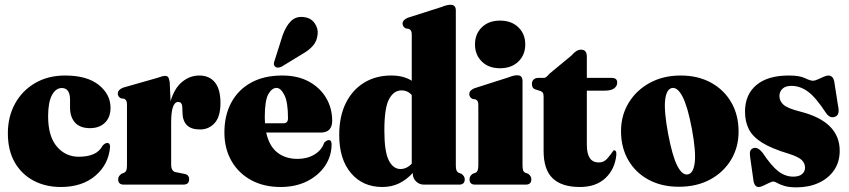

<svg xmlns="http://www.w3.org/2000/svg" viewBox="-20 -775 3562 806"><path d="M444 -322.5Q444 -282.5 420.5 -259.8Q397 -237 357.5 -237Q316.5 -237 295.2 -260.2Q274 -283.5 274 -324V-356Q274 -405.5 239.5 -405.5Q214 -405.5 198 -375.5Q182 -345.5 182 -287Q182 -203 218.5 -160Q255 -117 310.5 -117Q347 -117 372.2 -127.8Q397.5 -138.5 411 -164Q418 -171 422.5 -173Q427 -175 431 -175Q442.5 -174.5 442 -157Q435.5 -84 380 -37Q324.5 10 235 10Q171.5 10 121.2 -16.5Q71 -43 42 -93.2Q13 -143.5 13 -215.5Q13 -285 43 -339.8Q73 -394.5 127.2 -426.2Q181.5 -458 253.5 -458Q345 -458 394.5 -418.5Q444 -379 444 -322.5Z M692.5 -429 696 -350Q712 -404.5 744.5 -431.2Q777 -458 816.5 -458Q859 -458 882.2 -429.2Q905.5 -400.5 905.5 -343Q905.5 -285.5 881.2 -258.5Q857 -231.5 819.5 -231.5Q782 -231.5 764.2 -250Q746.5 -268.5 746 -302.5L745.5 -322.5Q745 -347 728 -347Q698.5 -347 698.5 -261V-85Q698.5 -56 717 -52.5L754.5 -45Q774 -41.5 774 -22.5Q774 0 749.5 0H499.5Q476 0 476 -22.5Q476 -35.5 490 -45.5L501.5 -50Q507.5 -53 510.2 -59.5Q513 -66 513 -81V-335Q513 -347 510.2 -352.2Q507.5 -357.5 501 -360.5L488 -362Q474.5 -369 474.5 -382Q474.5 -398 496.5 -407L638.5 -447.5Q663.5 -456.5 674 -456.5Q682 -456.5 686.2 -450.5Q690.5 -444.5 692.5 -429Z M1374.5 -268Q1374.5 -218.5 1326 -218.5H1097.5Q1110 -161.5 1144.2 -134.8Q1178.5 -108 1229 -108Q1269 -108 1299.5 -126Q1330 -144 1341 -176Q1352 -187 1360 -187Q1372 -187 1372 -169.5Q1372 -120 1344.8 -79.2Q1317.5 -38.5 1269.2 -14.2Q1221 10 1157.5 10Q1087.5 10 1034.5 -18.8Q981.5 -47.5 951.8 -99.2Q922 -151 922 -219Q922 -290.5 950.8 -344.2Q979.5 -398 1033.8 -428Q1088 -458 1165 -458Q1230 -458 1276.8 -432.5Q1323.5 -407 1349 -364Q1374.5 -321 1374.5 -268ZM1091.5 -282.5Q1091.5 -269.5 1092.5 -257.5H1170Q1189 -257.5 1189 -278.5Q1189 -346.5 1173.8 -376.2Q1158.5 -406 1141 -406Q1121 -406 1106.2 -379.2Q1091.5 -352.5 1091.5 -282.5ZM1166 -625.5Q1179.5 -664 1200.5 -685.5Q1221.5 -707 1253.5 -703.5Q1285 -700.5 1300.5 -678.2Q1316 -656 1313.5 -632Q1311 -603 1294.2 -583.5Q1277.5 -564 1248 -547.5L1161 -494.5Q1153.5 -491 1146 -491.2Q1138.5 -491.5 1134 -496.5Q1128.5 -502.5 1129.8 -509.5Q1131 -516.5 1134 -524.5Z M1404 -208.5Q1404 -286 1431.5 -341.8Q1459 -397.5 1508.2 -427.8Q1557.5 -458 1622 -458Q1674.5 -458 1708.5 -436V-629.5Q1708.5 -641 1705.5 -646Q1702.5 -651 1696 -654L1684 -655.5Q1670 -662.5 1670 -676Q1670 -691.5 1692 -700.5L1831.5 -745Q1847 -751 1855.5 -753Q1864 -755 1871.5 -755Q1893.5 -755 1893.5 -731V-82.5Q1893.5 -66.5 1896.2 -59.8Q1899 -53 1905 -50L1917 -45.5Q1931 -35.5 1931 -22.5Q1931 0 1907.5 0H1759.5Q1740.5 0 1726.8 -13.2Q1713 -26.5 1713 -44.5V-49Q1686.5 -20.5 1655.2 -5.2Q1624 10 1585 10Q1503 10 1453.5 -48.2Q1404 -106.5 1404 -208.5ZM1593.5 -227.5Q1593.5 -138.5 1612 -102Q1630.5 -65.5 1661 -65.5Q1687.5 -65.5 1708.5 -88V-376Q1691.5 -395.5 1665.5 -395.5Q1633 -395.5 1613.2 -358.8Q1593.5 -322 1593.5 -227.5Z M2079 -488.5Q2031.5 -488.5 2002.8 -516.5Q1974 -544.5 1974 -588.5Q1974 -632.5 2002.8 -660.5Q2031.5 -688.5 2079 -688.5Q2127 -688.5 2156 -660.5Q2185 -632.5 2185 -588.5Q2185 -544.5 2156 -516.5Q2127 -488.5 2079 -488.5ZM2173.5 -435V-82.5Q2173.5 -66.5 2176 -59.8Q2178.5 -53 2185 -50L2197 -45.5Q2210.5 -36.5 2210.5 -22.5Q2210.5 0 2187.5 0H1974Q1951 0 1951 -22.5Q1951 -36.5 1964.5 -45.5L1976.5 -50Q1982.5 -53 1985.2 -59.8Q1988 -66.5 1988 -82.5V-333.5Q1988 -345 1985.2 -350Q1982.5 -355 1976 -358L1964 -359.5Q1950 -366.5 1950 -380Q1950 -395.5 1971.5 -404.5L2111 -449Q2127 -455 2135.2 -457Q2143.5 -459 2151.5 -459Q2173.5 -459 2173.5 -435Z M2250 -392.5 2226.5 -400Q2218 -403.5 2215.5 -409.5Q2213 -415.5 2213 -424Q2213 -434.5 2220.2 -441.2Q2227.5 -448 2239 -448H2263.5Q2268 -448 2272.8 -451.5Q2277.5 -455 2286.5 -465.5L2379 -542Q2399.5 -566.5 2419 -566.5Q2443.5 -566.5 2443.5 -537.5V-448H2548Q2571 -448 2571 -428.5Q2571 -414 2558.5 -404.2Q2546 -394.5 2518.5 -394.5H2443.5V-166.5Q2443.5 -93 2493.5 -93Q2515 -93 2529.2 -109.2Q2543.5 -125.5 2555.5 -143.5Q2560 -145.5 2564 -141.5Q2568 -137.5 2567.5 -126.5Q2562 -65.5 2522 -27.8Q2482 10 2414.5 10Q2338 10 2300 -26.5Q2262 -63 2262 -141.5V-367.5Q2262 -378 2260 -383.2Q2258 -388.5 2250 -392.5Z M2837.5 -458Q2910 -458 2964.8 -428Q3019.5 -398 3050 -345Q3080.5 -292 3080.5 -222.5Q3080.5 -156.5 3048.8 -104Q3017 -51.5 2960.8 -21.2Q2904.5 9 2830 9Q2757.5 9 2702.8 -20.5Q2648 -50 2617.5 -102.8Q2587 -155.5 2587 -224.5Q2587 -290.5 2619 -343.2Q2651 -396 2707.5 -427Q2764 -458 2837.5 -458ZM2868 -43Q2891 -47.5 2896.5 -93Q2902 -138.5 2884.5 -234Q2866.5 -329 2845.2 -369.5Q2824 -410 2800.5 -405.5Q2777.5 -400.5 2772.2 -355.2Q2767 -310 2784.5 -214.5Q2802.5 -119 2823.5 -78.5Q2844.5 -38 2868 -43Z M3310 -33.5Q3334.5 -33.5 3347 -44.2Q3359.5 -55 3359.5 -71.5Q3359.5 -89 3346 -102.8Q3332.5 -116.5 3291.5 -129.5Q3219.5 -151 3179.5 -176Q3139.5 -201 3123.5 -232.8Q3107.5 -264.5 3107.5 -307Q3107.5 -377.5 3155 -417.8Q3202.5 -458 3291.5 -458Q3336.5 -458 3359.2 -447Q3382 -436 3393 -436Q3400.5 -436 3412.5 -441.5Q3424.5 -447 3437 -452.5Q3449.5 -458 3458 -458Q3465.5 -458 3472 -453Q3478.5 -448 3482 -433.5L3497.5 -334Q3507 -293.5 3487 -285.5Q3465 -276 3448 -300Q3405 -366 3372 -390.2Q3339 -414.5 3302.5 -414.5Q3277 -414.5 3264.5 -402.2Q3252 -390 3252 -372Q3252 -350.5 3269.5 -335Q3287 -319.5 3341.5 -306Q3505 -264 3505 -142Q3505 -94.5 3481 -60Q3457 -25.5 3416 -7Q3375 11.5 3323.5 11.5Q3292.5 11.5 3273 5.5Q3253.5 -0.5 3242.8 -6.8Q3232 -13 3226.5 -13Q3220.5 -13 3208.8 -7.2Q3197 -1.5 3185 4.2Q3173 10 3165 10Q3147 10 3143 -17L3130 -108.5Q3126.5 -128.5 3129 -139.2Q3131.5 -150 3143.5 -153.5Q3162 -158.5 3181.5 -133.5Q3218 -78.5 3247.2 -56Q3276.5 -33.5 3310 -33.5Z"/></svg>

Font: Fraunces 144pt Soft Black
Style: Regular
Weight: 900
Version: Version 1.000;[b76b70a41]